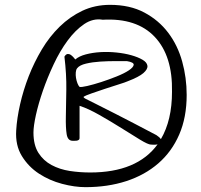

<svg xmlns="http://www.w3.org/2000/svg" viewBox="-20 -771 829 793"><path d="M46.9 -232.4Q49.8 -282.2 63 -340.3Q76.2 -398.4 98.6 -456.1Q121.1 -513.7 152.8 -566.9Q184.6 -620.1 226.6 -661.1Q268.6 -702.1 320.3 -726.6Q372.1 -751 434.6 -751Q516.6 -751 576.2 -719.2Q635.7 -687.5 674.8 -635.7Q713.9 -584 732.4 -517.1Q751 -450.2 751 -378.9Q751 -286.1 720.2 -215.3Q689.5 -144.5 633.8 -96.2Q578.1 -47.9 501.5 -22.9Q424.8 2 333 2Q288.1 2 236.3 -11.7Q184.6 -25.4 141.1 -53.7Q97.7 -82 70.3 -126.5Q43 -170.9 46.9 -232.4ZM308.6 -200.2Q308.6 -195.3 304.7 -192.9Q300.8 -190.4 295.9 -189.9Q291 -189.5 286.6 -189.5Q282.2 -189.5 280.3 -189.5Q259.8 -189.5 255.4 -216.3Q251 -243.2 252 -290Q252.9 -336.9 253.9 -400.4Q254.9 -463.9 246.1 -537.1Q252 -546.9 258.8 -547.9Q265.6 -548.8 271.5 -544.9Q277.3 -541 282.7 -535.2Q288.1 -529.3 291 -525.4Q306.6 -539.1 334.5 -546.4Q362.3 -553.7 394.5 -555.7Q426.8 -557.6 460.4 -554.2Q494.1 -550.8 522 -543Q549.8 -535.2 568.4 -524.4Q586.9 -513.7 588.9 -499.5Q590.8 -485.4 572.3 -469.2Q553.7 -453.1 507.8 -435.5Q497.1 -430.7 470.2 -422.4Q443.4 -414.1 414.1 -404.3Q384.8 -394.5 359.4 -385.7Q334 -377 325.2 -371.1Q325.2 -367.2 332 -363.8Q338.9 -360.4 368.2 -345.7Q397.5 -331.1 458 -300.3Q518.6 -269.5 626 -212.9Q629.9 -210 635.7 -205.6Q641.6 -201.2 644.5 -196.3Q690.4 -274.4 690.4 -391.6Q693.4 -540 619.1 -618.7Q544.9 -697.3 404.3 -689.5Q364.3 -696.3 327.6 -671.4Q291 -646.5 259.3 -603.5Q227.5 -560.5 201.7 -505.4Q175.8 -450.2 157.2 -396.5Q138.7 -342.8 128.4 -296.4Q118.2 -250 118.2 -223.6Q118.2 -171.9 138.7 -139.6Q159.2 -107.4 192.9 -89.4Q226.6 -71.3 268.1 -64.9Q309.6 -58.6 352.5 -58.6Q545.9 -58.6 630.9 -174.8Q623 -172.9 615.7 -173.3Q608.4 -173.8 603.5 -173.8Q591.8 -173.8 558.1 -194.3Q524.4 -214.8 481 -242.2Q437.5 -269.5 391.1 -295.9Q344.7 -322.3 308.6 -334ZM298.8 -489.3Q293.9 -483.4 293 -472.2Q292 -460.9 293.9 -449.2Q295.9 -437.5 299.8 -427.2Q303.7 -417 308.6 -412.1Q315.4 -410.2 340.8 -416Q366.2 -421.9 397.9 -432.1Q429.7 -442.4 461.4 -455.1Q493.2 -467.8 512.2 -480.5Q531.2 -493.2 532.2 -503.4Q533.2 -513.7 503.9 -518.6Q487.3 -518.6 456.5 -518.6Q425.8 -518.6 394 -516.6Q362.3 -514.6 335.4 -508.3Q308.6 -502 298.8 -489.3Z"/></svg>

Font: Architects Daughter-petzku
Style: Regular
Weight: 400
Designer: Kimberly Geswein
Foundry: Kimberly Geswein
Version: Version 1.000 2010 initial release